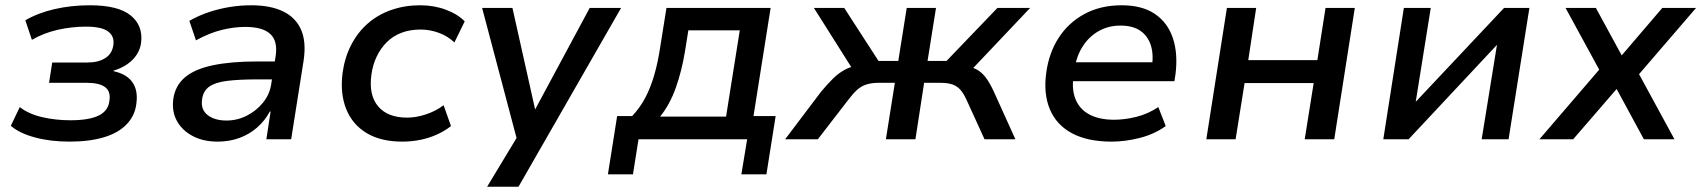

<svg xmlns="http://www.w3.org/2000/svg" viewBox="-20 -528 6451 728"><path d="M244 9Q171 9 112 -7Q53 -23 21 -51L55 -122Q88 -96 139 -84Q190 -72 247 -72Q318 -72 354.5 -90Q391 -108 395 -147Q400 -182 378 -198Q356 -214 309 -214H166L178 -291H312Q353 -291 379.5 -308Q406 -325 410 -359Q414 -391 389.5 -409Q365 -427 306 -427Q252 -427 199 -415Q146 -403 101 -377L76 -451Q124 -479 187 -493.5Q250 -508 321 -508Q428 -508 475.5 -469.5Q523 -431 515 -366Q512 -342 498.5 -321Q485 -300 462.5 -284.5Q440 -269 410 -260L411 -258Q461 -247 482.5 -215.5Q504 -184 497 -135Q492 -90 460.5 -57Q429 -24 374 -7.5Q319 9 244 9Z M805 9Q751 9 711 -12Q671 -33 651 -69Q631 -105 637 -152Q644 -203 681 -234.5Q718 -266 787 -280.5Q856 -295 957 -295H1038L1028 -227H956Q888 -227 842.5 -221.5Q797 -216 773.5 -199.5Q750 -183 746 -150Q741 -112 767.5 -91.5Q794 -71 839 -71Q879 -71 915 -89Q951 -107 976.5 -138Q1002 -169 1008 -207L1025 -314Q1034 -372 1005 -399Q976 -426 910 -426Q867 -426 820.5 -414.5Q774 -403 723 -375L698 -449Q733 -469 772 -482Q811 -495 851.5 -501.5Q892 -508 933 -508Q1005 -508 1053 -485Q1101 -462 1121.5 -415.5Q1142 -369 1131 -297L1084 0H990L1006 -105H1003Q985 -71 955.5 -45Q926 -19 888 -5Q850 9 805 9Z M1505 9Q1424 9 1370 -23.5Q1316 -56 1292.5 -115Q1269 -174 1279 -252Q1287 -310 1311.5 -357.5Q1336 -405 1374 -438.5Q1412 -472 1463 -490Q1514 -508 1573 -508Q1626 -508 1671 -491Q1716 -474 1742 -447L1703 -367Q1678 -391 1644 -403.5Q1610 -416 1575 -416Q1535 -416 1503 -404Q1471 -392 1447.5 -369Q1424 -346 1408.5 -314Q1393 -282 1388 -243Q1378 -167 1414 -124.5Q1450 -82 1524 -82Q1558 -82 1595.5 -94.5Q1633 -107 1662 -129L1690 -50Q1669 -33 1639 -19Q1609 -5 1575 2Q1541 9 1505 9Z M1827 180 1952 -27 1947 27 1808 -498H1923L2009 -113L2216 -498H2335L1946 180Z M2285 133 2320 -88H2377Q2407 -120 2427 -158Q2447 -196 2461 -244.5Q2475 -293 2484 -354L2507 -498H2902L2837 -88H2921L2886 133H2791L2813 0H2401L2380 133ZM2483 -86H2733L2785 -413H2590L2577 -332Q2565 -259 2542.5 -195.5Q2520 -132 2483 -86Z M2957 0 3093 -180Q3118 -210 3140 -231.5Q3162 -253 3188 -266Q3214 -279 3248 -282L3222 -251L3066 -498H3181L3311 -297H3386L3418 -498H3529L3497 -297H3569L3762 -498H3886L3652 -251L3627 -281Q3658 -277 3679.5 -266.5Q3701 -256 3717 -235Q3733 -214 3749 -179L3830 0H3713L3645 -149Q3634 -173 3622 -187Q3610 -201 3592 -207.5Q3574 -214 3545 -214H3484L3451 0H3339L3373 -214H3313Q3284 -214 3264.5 -207.5Q3245 -201 3229.5 -187Q3214 -173 3196 -149L3081 0Z M4195 9Q4104 9 4045 -22.5Q3986 -54 3961 -113Q3936 -172 3947 -252Q3957 -327 3994 -384.5Q4031 -442 4092 -475Q4153 -508 4233 -508Q4310 -508 4358.5 -475.5Q4407 -443 4427 -384Q4447 -325 4437 -246L4433 -220H4027L4038 -292H4368L4347 -270Q4355 -321 4343.5 -356.5Q4332 -392 4303.5 -411.5Q4275 -431 4229 -431Q4183 -431 4146.5 -410.5Q4110 -390 4086.5 -354Q4063 -318 4055 -272L4052 -251Q4042 -194 4057 -154.5Q4072 -115 4109.5 -94.5Q4147 -74 4204 -74Q4245 -74 4289 -85Q4333 -96 4372 -122L4400 -50Q4357 -19 4301.5 -5Q4246 9 4195 9Z M4554 0 4632 -498H4743L4713 -300H4975L5006 -498H5117L5039 0H4927L4961 -213H4699L4665 0Z M5225 0 5303 -498H5405L5348 -142L5683 -498H5779L5700 0H5598L5656 -358L5321 0Z M5817 0 6061 -284 6066 -223 5916 -498H6031L6129 -318L6283 -498H6411L6176 -225L6175 -283L6329 0H6213L6109 -192L6110 -191L5945 0Z"/></svg>

Font: Nunito Sans 7pt SemiBold
Style: Italic
Weight: 600
Italic angle: -9°
Designer: Vernon Adams
Foundry: Vernon Adams
Version: Version 3.101;gftools[0.9.27]